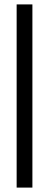

<svg xmlns="http://www.w3.org/2000/svg" viewBox="-20 -851 223 871"><path d="M55.5 0V-831H127V0Z"/></svg>

Font: Merriweather 120pt Light
Style: Regular
Weight: 300
Version: Version 2.100